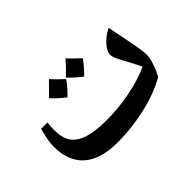

<svg xmlns="http://www.w3.org/2000/svg" viewBox="-83 -865 972 972"><g transform="rotate(-45 403.0 -379.0)"><path d="M430 -491C453 -513 473 -536 491 -561C461 -590 440 -610 428 -623C408 -599 386 -576 361 -553C379 -533 402 -513 430 -491ZM296 -476C320 -499 340 -522 357 -546C328 -573 307 -594 295 -608C272 -585 250 -562 227 -539C244 -520 267 -499 296 -476ZM314 -135C458 -135 606 -172 694 -225C715 -263 733 -315 733 -346C733 -369 723 -428 692 -578C642 -553 601 -509 601 -477C601 -459 611 -439 625 -413C637 -391 661 -347 675 -317C583 -276 467 -254 351 -254C299 -254 256 -260 224 -270C160 -292 131 -330 131 -408C131 -421 133 -452 134 -458H89C76 -412 70 -376 70 -348C70 -210 153 -135 314 -135Z"/></g></svg>

Font: Noto Naskh Arabic UI
Style: Bold
Weight: 700
Designer: Monotype Design Team, David Williams, Mohamad Dakak and Nizar Qandah
Foundry: Monotype Imaging Inc.
Version: Version 2.016